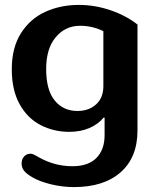

<svg xmlns="http://www.w3.org/2000/svg" viewBox="-20 -522 630 782"><path d="M110 199Q88 186 78 173.5Q68 161 68 144Q68 126 78.5 115Q89 104 104 104Q110 104 116.5 107Q123 110 128.5 113Q134 116 137 118Q202 155 275 155Q340 155 373 121Q406 87 406 29V-43H402Q380 -16 344 -0.5Q308 15 262 15Q199 15 145.5 -12.5Q92 -40 60 -97.5Q28 -155 28 -240Q28 -328 65.5 -387Q103 -446 165 -474Q227 -502 301 -502Q366 -502 429.5 -480.5Q493 -459 540 -422V9Q540 119 471.5 179.5Q403 240 281 240Q234 240 187 228.5Q140 217 110 199ZM401 -171V-395Q357 -417 306 -417Q246 -417 207 -370.5Q168 -324 168 -241Q168 -155 203 -112.5Q238 -70 295 -70Q342 -70 371.5 -97Q401 -124 401 -171Z"/></svg>

Font: Maitree
Style: Bold
Weight: 700
Designer: CadsonDemak Team
Foundry: CadsonDemak
Version: Version 1.002